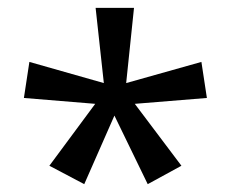

<svg xmlns="http://www.w3.org/2000/svg" viewBox="-20 -780 591 490"><path d="M322 -760 302 -568 494 -622 508 -530 324 -515 443 -357 357 -310 272 -485 195 -310 106 -357 223 -515 41 -530 55 -622 245 -568 224 -760Z"/></svg>

Font: Noto Sans Hanifi Rohingya
Style: Regular
Weight: 400
Designer: Monotype Design Team and DaltonMaag
Foundry: Google LLC
Version: Version 2.101